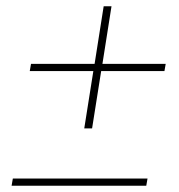

<svg xmlns="http://www.w3.org/2000/svg" viewBox="-20 -638 570 613"><path d="M249 -228 278 -411H75L79 -434H282L311 -618H336L307 -434H509L505 -411H303L274 -228ZM17 -45 21 -68H451L447 -45Z"/></svg>

Font: MuseoModerno Thin Thin
Style: Italic
Weight: 250
Italic angle: -9°
Version: Version 1.003